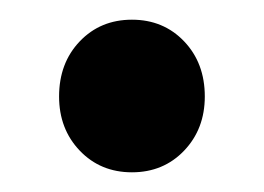

<svg xmlns="http://www.w3.org/2000/svg" viewBox="-20 -385 268 195"><path d="M188 -287Q188 -254 167 -232Q146 -210 114 -210Q82 -210 61 -232Q40 -254 40 -287Q40 -321 61 -343Q82 -365 114 -365Q146 -365 167 -343Q188 -321 188 -287Z"/></svg>

Font: Montserrat Medium
Style: Regular
Weight: 500
Designer: Julieta Ulanovsky
Foundry: Julieta Ulanovsky
Version: Version 6.001